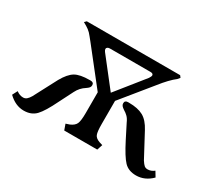

<svg xmlns="http://www.w3.org/2000/svg" viewBox="-95 -626 910 816"><g transform="rotate(30 360.0 -218.5)"><path d="M431 -32 447 -27 438 0H276L266 -28L284 -34Q305 -43 311.5 -57.5Q318 -72 318 -110V-212L184 -382Q180 -386 169 -400.5Q158 -415 146.5 -423.5Q135 -432 118 -441L127 -450H585L592 -441L583 -430Q555 -409 518 -362L400 -217V-104Q400 -66 405.5 -52.5Q411 -39 431 -32ZM367 -238 476 -374Q483 -385 483 -389Q483 -399 469 -399H270Q263 -399 258.5 -396Q254 -393 254 -388Q254 -383 259 -376ZM266 -203Q242 -188 229 -162L195 -95Q165 -33 143 -10Q121 13 84 13Q43 13 8 -21L21 -46Q37 -34 54 -34Q64 -34 71.5 -40.5Q79 -47 86 -59L146 -173Q168 -212 191.5 -226Q215 -240 263 -240H267Q283 -240 283 -226Q283 -219 279 -214Q275 -209 266 -203ZM712 -21Q678 13 635 13Q598 13 576.5 -9.5Q555 -32 523 -95L489 -162Q482 -178 473 -187Q464 -196 452 -203Q443 -209 439 -214Q435 -219 435 -226Q435 -240 451 -240H456Q499 -240 525.5 -225.5Q552 -211 572 -173L633 -59Q642 -45 648.5 -39.5Q655 -34 665 -34Q682 -34 697 -46Z"/></g></svg>

Font: Kurale
Style: Regular
Weight: 400
Designer: Eduardo Rodriguez Tunni
Foundry: Eduardo Rodriguez Tunni
Version: Version 2.000